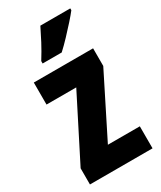

<svg xmlns="http://www.w3.org/2000/svg" viewBox="-194 -836 762 906"><g transform="rotate(-30 187.5 -383.0)"><path d="M357 0H16V-88L189 -429H27V-549H350V-453L183 -120H357ZM351 -756Q338 -739 314 -712Q290 -685 263 -656.5Q236 -628 212 -606H108V-619Q133 -659 152.5 -696Q172 -733 188 -766H351Z"/></g></svg>

Font: Noto Sans Sinhala ExtraCondensed ExtraBold
Style: Regular
Weight: 800
Width: 2
Designer: Jelle Bosma - Monotype Design Team
Foundry: Monotype Imaging Inc.
Version: Version 2.006; ttfautohint (v1.8.4.7-5d5b)